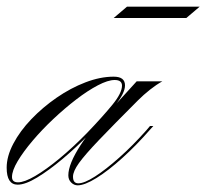

<svg xmlns="http://www.w3.org/2000/svg" viewBox="-76 -547 619 576"><path d="M-23 7Q-56 7 -56 -44Q-56 -78 -36 -116Q-16 -154 18 -189.5Q52 -225 94 -254Q136 -283 180.5 -300Q225 -317 265 -317Q299 -317 299 -291Q299 -267 268 -229.5Q237 -192 190 -143Q153 -105 112 -70.5Q71 -36 35.5 -14.5Q0 7 -23 7ZM-22 0Q-3 0 29.5 -19Q62 -38 102.5 -71.5Q143 -105 185 -148Q232 -197 261 -232.5Q290 -268 290 -290Q290 -307 268 -307Q248 -307 217.5 -291Q187 -275 152.5 -248.5Q118 -222 84 -190Q50 -158 22 -125Q-6 -92 -23 -63.5Q-40 -35 -40 -16Q-40 0 -22 0ZM384 -169 375 -159Q334 -112 291.5 -73.5Q249 -35 213.5 -13Q178 9 157 9Q146 9 137.5 0.5Q129 -8 129 -21Q129 -55 166 -112Q203 -169 269 -237H274L334 -303H411Q393 -293 374 -278Q355 -263 338 -246Q264 -172 221.5 -127.5Q179 -83 161 -58Q143 -33 143 -17Q143 3 159 3Q177 3 209 -17.5Q241 -38 281.5 -74Q322 -110 363 -156L374 -169ZM265 -493 305 -527H523L483 -493Z"/></svg>

Font: Ballet
Style: Regular
Weight: 400
Designer: Maximiliano R. Sproviero
Foundry: Omnibus-Type
Version: Version 1.100